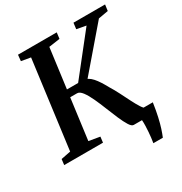

<svg xmlns="http://www.w3.org/2000/svg" viewBox="-205 -892 1137 1202"><g transform="rotate(-30 364.0 -291.0)"><path d="M555 160.5Q558 143.5 560.2 124Q562.5 104.5 564 83.8Q565.5 63 566.2 41.8Q567 20.5 565.5 0L521.5 -63H680Q672 -8 662.5 34.2Q653 76.5 643 107.2Q633 138 623.5 160.5ZM506 0Q491.5 0 475.8 -25.2Q460 -50.5 442.8 -90.2Q425.5 -130 408 -174.5Q390.5 -219 372 -259Q353.5 -299 334.8 -324Q316 -349 297.5 -349H214.5L221.5 -401.5H335.5L561 -686.5L493.5 -699L499 -743H727.5L721.5 -699L650.5 -686.5L364 -353L374.5 -399Q391 -399.5 405.8 -391Q420.5 -382.5 434.5 -366.8Q448.5 -351 462.2 -329.8Q476 -308.5 490 -282.5Q510 -250.5 529 -213Q548 -175.5 565.2 -141.2Q582.5 -107 597.5 -83.5Q612.5 -60 624.5 -55L668.5 -43L664 0ZM3 0 8 -41 77.5 -54.5 160.5 -687.5 93.5 -699 98 -743H378L372.5 -699L292.5 -687.5L209 -54.5L288.5 -41L283.5 0Z"/></g></svg>

Font: Merriweather 36pt SemiBold
Style: Italic
Weight: 600
Italic angle: -7.8°
Version: Version 2.101